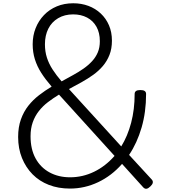

<svg xmlns="http://www.w3.org/2000/svg" viewBox="-20 -1135 1061 1175"><path d="M408 19Q337 19 279 -3.5Q221 -26 179.5 -68Q138 -110 114.5 -168Q91 -226 91 -297Q91 -357 108 -404.5Q125 -452 153.5 -488Q182 -524 219 -552.5Q256 -581 296 -605Q258 -649 232.5 -689Q207 -729 193.5 -772Q180 -815 180 -864Q180 -917 198 -962.5Q216 -1008 249 -1042.5Q282 -1077 327.5 -1096Q373 -1115 428 -1115Q478 -1115 521 -1099Q564 -1083 596.5 -1052.5Q629 -1022 647 -980Q665 -938 665 -886Q665 -837 650 -799Q635 -761 609.5 -731Q584 -701 550.5 -677Q517 -653 478.5 -631.5Q440 -610 402 -590L722 -239Q761 -302 782.5 -383.5Q804 -465 804 -560Q804 -572 812.5 -578Q821 -584 839 -584Q857 -584 865.5 -578Q874 -572 874 -560Q874 -449 846.5 -354.5Q819 -260 770 -187L909 -36Q917 -27 915 -16.5Q913 -6 900 6Q888 18 877.5 20Q867 22 857 12L727 -132Q663 -59 580.5 -20Q498 19 408 19ZM409 -50Q486 -50 556 -84Q626 -118 681 -181L341 -556Q305 -534 273.5 -510Q242 -486 218 -455.5Q194 -425 180.5 -387Q167 -349 167 -301Q167 -222 197.5 -166Q228 -110 283 -80Q338 -50 409 -50ZM357 -637Q393 -657 427 -675.5Q461 -694 491 -715Q521 -736 543.5 -760.5Q566 -785 578.5 -814.5Q591 -844 591 -883Q591 -934 570.5 -971Q550 -1008 513 -1027.5Q476 -1047 428 -1047Q375 -1047 335.5 -1023.5Q296 -1000 275.5 -959Q255 -918 255 -864Q255 -820 267 -782.5Q279 -745 302 -709.5Q325 -674 357 -637Z"/></svg>

Font: Playwrite FR Moderne Light
Style: Regular
Weight: 300
Version: Version 1.002